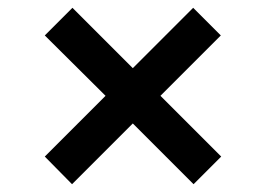

<svg xmlns="http://www.w3.org/2000/svg" viewBox="-20 -473 682 493"><path d="M165 0 321 -156 477 0 548 -71 392 -227 547 -382 476 -453 321 -298 166 -453 95 -382 251 -227 95 -71Z"/></svg>

Font: Custom Plus Jakarta Sans SemiBold
Style: Regular
Weight: 600
Designer: Gumpita Rahayu & FullSphere
Foundry: Tokotype & FullSphere
Version: Version 1.001;hotconv 1.0.117;makeotfexe 2.5.65602